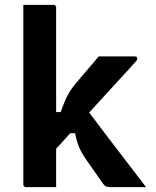

<svg xmlns="http://www.w3.org/2000/svg" viewBox="-20 -770 640 790"><path d="M211 0Q189 0 169.5 0Q150 0 129.5 0Q109 0 87 0Q84 0 81.5 -1.5Q79 -3 77.5 -5Q76 -7 76 -11Q76 -91 76 -171Q76 -251 76 -331.5Q76 -412 76 -492Q76 -572 76 -652Q76 -680 76 -705Q76 -730 76 -750Q101 -750 121.5 -750Q142 -750 161.5 -750Q181 -750 200 -750Q204 -750 206 -748.5Q208 -747 209.5 -745Q211 -743 211 -739Q211 -647 211 -554.5Q211 -462 211 -369.5Q211 -277 211 -184.5Q211 -92 211 0ZM434 0Q422 0 416 -3Q410 -6 404 -14Q400 -19 393 -29.5Q386 -40 376.5 -53.5Q367 -67 356.5 -82Q346 -97 336 -111Q323 -130 314 -146.5Q305 -163 299 -181.5Q293 -200 289 -222H248L331 -328Q373 -272 414.5 -217.5Q456 -163 497.5 -109Q539 -55 581 0Q559 0 538.5 0Q518 0 493.5 0Q469 0 434 0ZM192 -309H230Q237 -330 244 -347Q251 -364 259 -379Q267 -394 276.5 -407Q286 -420 298 -434Q311 -450 324 -465Q337 -480 352.5 -498Q368 -516 386 -538H535Q538 -538 540.5 -537Q543 -536 544 -534Q545 -532 545 -529Q545 -526 544 -523.5Q543 -521 537 -515Q506 -480 475.5 -447.5Q445 -415 416 -382.5Q387 -350 358.5 -319.5Q330 -289 301.5 -258Q273 -227 246.5 -197Q220 -167 192 -138Z"/></svg>

Font: Recursive Monospace
Style: Bold
Weight: 700
Version: Version 1.047